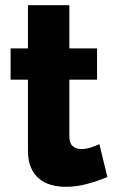

<svg xmlns="http://www.w3.org/2000/svg" viewBox="-20 -712 442 742"><path d="M395 -28Q362 -14 319.5 -2Q277 10 234 10Q204 10 177.5 2.5Q151 -5 131 -21.5Q111 -38 99.5 -65Q88 -92 88 -130V-404H21V-525H88V-692H248V-525H355V-404H248V-185Q248 -159 261 -147.5Q274 -136 294 -136Q312 -136 331 -142Q350 -148 364 -155Z"/></svg>

Font: Boldmen
Style: Bold
Weight: 700
Designer: Matt McInerney, Pablo Impallari, Rodrigo Fuenzalida
Foundry: LIVING CONCEPT
Version: Version 1.000